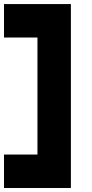

<svg xmlns="http://www.w3.org/2000/svg" viewBox="-20 -937 457 957"><path d="M0 -166.7H166.7V-750H0V-916.7H333.3V0H0Z"/></svg>

Font: Galmuri11 Bold
Style: Regular
Weight: 700
Designer: Lee Minseo (quiple)
Version: Version 2.397;hotconv 1.1.1;makeotfexe 2.6.0 DEVELOPMENT